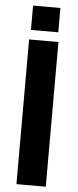

<svg xmlns="http://www.w3.org/2000/svg" viewBox="-60 -921 386 952"><g transform="rotate(5 133.0 -444.5)"><path d="M60 0H206V-720H60ZM65 -768H201V-889H65Z"/></g></svg>

Font: Aspekta 650
Style: Regular
Weight: 650
Designer: Ivo Dolenc
Version: Version 2.000